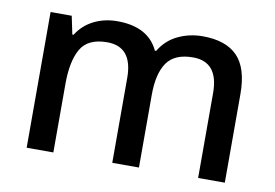

<svg xmlns="http://www.w3.org/2000/svg" viewBox="-64 -650 1074 751"><g transform="rotate(10 473.5 -274.5)"><path d="M685 -549Q777 -549 823 -502Q869 -455 869 -351V0H763V-337Q763 -461 662 -461Q589 -461 558.5 -417Q528 -373 528 -289V0H422V-337Q422 -461 321 -461Q245 -461 216.5 -412Q188 -363 188 -272V0H82V-539H166L181 -467H186Q211 -507 253 -528Q295 -549 346 -549Q469 -549 510 -461H515Q542 -506 587.5 -527.5Q633 -549 685 -549Z"/></g></svg>

Font: Noto Sans Myanmar UI Medium
Style: Regular
Weight: 500
Designer: Monotype Design Team
Foundry: Monotype Imaging Inc.
Version: Version 2.103; ttfautohint (v1.8.4.7-5d5b)